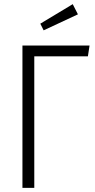

<svg xmlns="http://www.w3.org/2000/svg" viewBox="-20 -904 458 924"><path d="M411 -685 403 -633H145V0H88V-685ZM330 -884 355 -835 190 -758 174 -790Z"/></svg>

Font: Fira Sans Extra Condensed Light
Style: Regular
Weight: 300
Width: 1
Designer: Carrois Corporate & Edenspiekermann AG
Foundry: Carrois Corporate GbR & Edenspiekermann AG
Version: Version 4.203